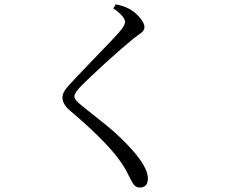

<svg xmlns="http://www.w3.org/2000/svg" viewBox="-20 -798 1040 878"><path d="M619.1 59.6Q597.7 59.6 585 36.1Q582 30.3 575.2 17.6Q557.6 -19.5 538.1 -48.8Q476.6 -142.6 303.7 -289.1Q265.6 -320.3 265.6 -351.6Q265.6 -376 291 -403.3Q314.5 -430.7 406.2 -525.4Q505.9 -627.9 529.3 -656.2Q551.8 -682.6 551.8 -697.3Q551.8 -722.7 498 -759.8L509.8 -778.3Q546.9 -770.5 570.3 -757.8Q596.7 -744.1 618.7 -718.3Q640.6 -692.4 640.6 -674.8Q640.6 -663.1 631.8 -653.3Q626 -647.5 605.5 -632.8Q595.7 -625 589.8 -621.1Q544.9 -585 462.9 -510.7Q389.6 -443.4 354.5 -408.2Q320.3 -374 320.3 -357.4Q320.3 -340.8 353.5 -315.4Q364.3 -307.6 383.8 -291Q468.8 -224.6 505.9 -191.4Q566.4 -136.7 608.4 -84Q656.2 -22.5 656.2 17.6Q656.2 59.6 619.1 59.6Z"/></svg>

Font: Bpmf Zihi Only R
Style: R
Weight: 400
Foundry: But Ko
Version: Version 1.320